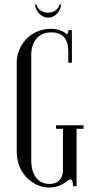

<svg xmlns="http://www.w3.org/2000/svg" viewBox="-20 -834 408 860"><path d="M246 -814C242 -786 210 -777 196 -777C180 -777 148 -786 144 -814H137C139 -783 165 -755 196 -755C226 -755 251 -782 254 -814ZM55 -555V-156C55 -45 140 6 199 6C261 6 280 -30 296 -30C303 -30 307 -23 307 0H323V-257H354V-273H231V-257H262V-74C262 -31 238 -10 202 -10C159 -10 120 -40 120 -116V-589C120 -646 151 -689 209 -689C262 -689 286 -659 286 -601V-553H302V-699H286C286 -690 285 -683 279 -680C262 -697 237 -705 208 -705C115 -705 55 -629 55 -555Z"/></svg>

Font: Emberly
Style: Regular
Weight: 400
Designer: Rajesh Rajput
Foundry: Rajesh Rajput
Version: Version 1.000